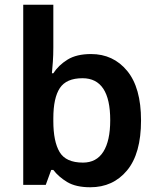

<svg xmlns="http://www.w3.org/2000/svg" viewBox="-20 -780 666 810"><path d="M205 -580Q205 -548 203 -519.5Q201 -491 199 -471H205Q227 -505 265 -528.5Q303 -552 364 -552Q458 -552 516.5 -481Q575 -410 575 -272Q575 -132 516 -61Q457 10 361 10Q300 10 263.5 -12Q227 -34 205 -63H196L173 0H78V-760H205ZM328 -450Q260 -450 232.5 -408.5Q205 -367 205 -281V-269Q205 -183 231.5 -138.5Q258 -94 330 -94Q387 -94 416 -140Q445 -186 445 -273Q445 -450 328 -450Z"/></svg>

Font: Noto Sans Thai Looped SemiBold
Style: Regular
Weight: 600
Designer: Sasikarn Vongin, Ben Mitchell
Foundry: The Fontpad Ltd
Version: Version 1.001; ttfautohint (v1.8.4.7-5d5b)